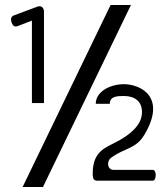

<svg xmlns="http://www.w3.org/2000/svg" viewBox="-20 -672 665 764"><path d="M26 -583C30 -572 36 -563 50 -568L107 -590V-262H155V-626C155 -640 145 -651 130 -646L36 -611C25 -607 21 -598 26 -583ZM70 72H151L501 -652H420ZM349 25C350 41 354 47 368 47H588C603 47 604 4 588 4H432C407 4 403 -30 422 -44C475 -84 520 -78 554 -135C645 -286 539 -337 473 -337C419 -337 361 -308 361 -259H417C417 -289 446 -290 473 -290C517 -290 545 -268 545 -226C545 -180 508 -138 425 -98C382 -77 347 -54 349 25Z"/></svg>

Font: Charger Pro
Style: Nar
Weight: 400
Designer: Jasper
Foundry: Cannot Into Space Fonts
Version: Version 1.09